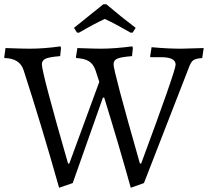

<svg xmlns="http://www.w3.org/2000/svg" viewBox="-27 -866 979 903"><path d="M-6 -593C42 -592.3 72 -573.3 84 -536C140 -363.3 195.7 -179 251 17L315 -5L457 -407H463C508.3 -261 550 -119.7 588 17L650 -5L860 -545C866.7 -564.3 874 -576.8 882 -582.5C890 -588.2 904 -591.7 924 -593L931 -640L825 -637C782.3 -637 736 -639.3 686 -644L679 -601L681 -597H731C776.3 -597 799 -585.3 799 -562C799 -543.3 745 -388.3 637 -97H631C548.3 -386.3 507 -542 507 -564C507 -576 512.8 -584.7 524.5 -590C536.2 -595.3 559.3 -599.3 594 -602L598 -641L595 -648C539 -640.7 489.7 -637 447 -637C427 -637 390.3 -638 337 -640L330 -597L332 -593C357.3 -591.7 377 -586.7 391 -578C405 -569.3 415.3 -555.3 422 -536L440 -481L299 -97H293C211 -381.7 170 -537 170 -563C170 -575.7 175.8 -584.7 187.5 -590C199.2 -595.3 222 -599.3 256 -602L260 -641L257 -648C207 -640.7 158.7 -637 112 -637C90 -637 52.3 -638 -1 -640L-7 -597ZM335 -713 344 -712C390.7 -739.3 431.3 -761 466 -777C502.7 -759.7 543.3 -738 588 -712L597 -713L611 -735C567.7 -767.7 521.7 -804.7 473 -846H459L321 -735Z"/></svg>

Font: Alegreya SC
Style: Regular
Weight: 400
Designer: Juan Pablo del Peral
Foundry: Juan Pablo del Peral
Version: Version 1.003